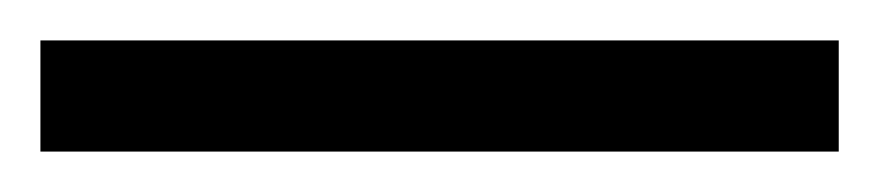

<svg xmlns="http://www.w3.org/2000/svg" viewBox="-24 -835 435 95"><path d="M-4 -760H391V-815H-4Z"/></svg>

Font: Noto Serif Georgian Condensed Light
Style: Regular
Weight: 300
Width: 3
Designer: Monotype Design Team, Akaki Razmadze
Foundry: Google LLC
Version: Version 2.003